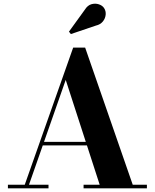

<svg xmlns="http://www.w3.org/2000/svg" viewBox="-20 -1023 840 1043"><path d="M204 -233V-252.5H511.5V-233ZM442.5 -764.5 701 -19.5H778V0H434V-19.5H521.5L337 -589L137.5 -19.5H243.5V0H23V-19.5H114.5L377.5 -764.5ZM365 -838 354.5 -851 441 -970.5Q456 -994.5 477 -1000.2Q498 -1006 517.2 -999.5Q536.5 -993 545.5 -979Q556 -963 554 -942.8Q552 -922.5 538.5 -906Q525 -889.5 501 -884Z"/></svg>

Font: Bodoni Moda SC 11pt
Style: Bold
Weight: 700
Version: Version 2.005